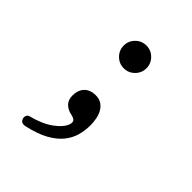

<svg xmlns="http://www.w3.org/2000/svg" viewBox="-207 -660 1014 1014"><g transform="rotate(45 300.0 -153.0)"><path d="M150 223Q138 226 128 223Q118 220 113 208Q108 197 112 185.5Q116 174 127 171Q203 152 250 117.5Q297 83 308 49Q313 32 306.5 23Q300 14 278 9Q247 3 228.5 -16Q210 -35 210 -67Q210 -107 232.5 -131Q255 -155 297 -155Q323 -155 341 -143Q359 -131 369.5 -112Q380 -93 384.5 -69.5Q389 -46 389 -23Q389 17 378.5 54Q368 91 341.5 123.5Q315 156 268.5 181.5Q222 207 150 223ZM215 -445Q215 -480 240 -505Q265 -530 300 -530Q335 -530 360 -505Q385 -480 385 -445Q385 -410 360 -385Q335 -360 300 -360Q265 -360 240 -385Q215 -410 215 -445Z"/></g></svg>

Font: Maple Mono
Style: Regular
Weight: 400
Monospace: yes
Designer: subframe7536
Version: Version 7.300